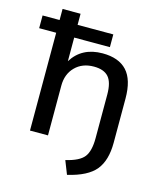

<svg xmlns="http://www.w3.org/2000/svg" viewBox="-148 -813 917 1096"><g transform="rotate(15 310.5 -265.0)"><path d="M322.3 110.4Q402.3 91.8 429.7 56.6Q457 21.5 457 -54.7V-312.5Q457 -384.8 429.7 -416Q402.3 -447.3 342.8 -447.3Q274.4 -447.3 232.4 -404.8Q190.4 -362.3 190.4 -293.9V0H84V-578.1H-16.6V-653.3H84V-718.8H190.4V-653.3H401.4V-578.1H190.4V-438.5Q249 -533.2 371.1 -533.2Q466.8 -533.2 515.1 -481Q563.5 -428.7 563.5 -317.4V-56.6Q563.5 47.9 517.1 105Q470.7 162.1 353.5 189.5Z"/></g></svg>

Font: Min Sans Medium
Style: Regular
Weight: 500
Designer: Jinseong-Kim, NotoSansCJK, Nunito
Foundry: Jinseong-Kim
Version: Version 1.400;Glyphs 3.1.2 (3151)